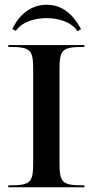

<svg xmlns="http://www.w3.org/2000/svg" viewBox="-20 -790 391 810"><path d="M32 -667 47 -660C75 -701 133 -713.5 177 -713.5C221 -713.5 279 -700.5 307 -658.5L322 -667C291 -725 246 -770 177 -770C109 -770 59 -726 32 -667ZM15 0H336V-8C241.5 -8 231 -17.9 231 -105V-495C231 -582.1 241.5 -592 336 -592V-600H15V-592C109.5 -592 120 -582.1 120 -495V-105C120 -17.9 109.5 -8 15 -8Z"/></svg>

Font: Prida01
Style: Bold
Weight: 700
Designer: gluk
Foundry: gluk
Version: Version 00.072